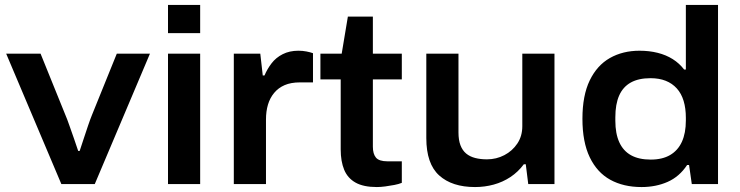

<svg xmlns="http://www.w3.org/2000/svg" viewBox="-20 -744 2990 776"><path d="M228 0 5 -527H144L244 -280Q251 -264 260 -238Q269 -212 279 -184Q289 -156 296 -134H302Q309 -155 318 -182.5Q327 -210 336 -236.5Q345 -263 352 -280L452 -527H586L363 0Z M659 -610V-724H789V-610ZM659 0V-527H789V0Z M925 0V-527H1032L1042 -439H1049Q1060 -465 1077.5 -488Q1095 -511 1122.5 -525Q1150 -539 1186 -539Q1203 -539 1218.5 -536Q1234 -533 1245 -529V-411H1192Q1156 -411 1130.5 -400Q1105 -389 1088 -368.5Q1071 -348 1063 -321Q1055 -294 1055 -261V0Z M1503 12Q1449 12 1417 -6Q1385 -24 1371 -58Q1357 -92 1357 -140V-423H1275V-527H1361L1386 -677H1487V-527H1604V-423H1487V-151Q1487 -122 1499.5 -107Q1512 -92 1546 -92H1604V-5Q1592 0 1574 3.5Q1556 7 1537 9.5Q1518 12 1503 12Z M1900 12Q1807 12 1755 -35Q1703 -82 1703 -186V-527H1833V-209Q1833 -178 1841 -157Q1849 -136 1864 -123.5Q1879 -111 1900.5 -105.5Q1922 -100 1948 -100Q1986 -100 2018.5 -117Q2051 -134 2071 -164Q2091 -194 2091 -234V-527H2221V0H2115L2105 -80H2097Q2074 -49 2043 -28.5Q2012 -8 1975.5 2Q1939 12 1900 12Z M2573 12Q2500 12 2446.5 -17.5Q2393 -47 2363.5 -108.5Q2334 -170 2334 -264Q2334 -358 2363.5 -419Q2393 -480 2445 -509.5Q2497 -539 2565 -539Q2604 -539 2638 -530.5Q2672 -522 2699 -505Q2726 -488 2745 -463H2752V-724H2882V0H2776L2765 -77H2757Q2726 -30 2678.5 -9Q2631 12 2573 12ZM2610 -99Q2657 -99 2688.5 -117.5Q2720 -136 2736 -171Q2752 -206 2752 -257V-268Q2752 -306 2743 -336Q2734 -366 2715.5 -386.5Q2697 -407 2670.5 -417.5Q2644 -428 2609 -428Q2561 -428 2529.5 -410.5Q2498 -393 2482.5 -358Q2467 -323 2467 -270V-256Q2467 -204 2483 -169Q2499 -134 2530.5 -116.5Q2562 -99 2610 -99Z"/></svg>

Font: Archivo SemiBold SemiExpanded
Style: Regular
Weight: 600
Width: 6
Version: Version 2.001